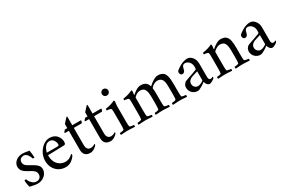

<svg xmlns="http://www.w3.org/2000/svg" viewBox="81 -1803 4224 2890"><g transform="rotate(-30 2193.5 -358.5)"><path d="M46.4 -127Q55.7 -133.8 66.9 -133.8Q73.7 -133.8 77.1 -131.3Q81.1 -116.7 89.1 -101.8Q97.2 -86.9 108.9 -73Q120.6 -59.1 134.3 -48.1Q147.9 -37.1 165 -30.5Q182.1 -23.9 199.2 -23.9Q235.4 -23.9 258.1 -45.7Q280.8 -67.4 280.8 -105.5Q280.8 -122.1 274.7 -136.5Q268.6 -150.9 260 -160.9Q251.5 -170.9 236.1 -182.1Q220.7 -193.4 208.3 -200Q195.8 -206.5 175.3 -217.5Q154.8 -228.5 142.6 -235.8Q124 -246.6 109.9 -257.6Q95.7 -268.6 83 -283.2Q70.3 -297.9 63.5 -316.4Q56.6 -335 56.6 -356.9Q56.6 -397.5 80.3 -429.4Q104 -461.4 141.4 -478.3Q178.7 -495.1 220.7 -495.1Q240.2 -495.1 257.3 -492.7Q274.4 -490.2 296.1 -486.3Q317.9 -482.4 336.4 -480.5Q348.1 -429.2 350.1 -355.5Q350.1 -350.1 338.9 -350.1Q326.7 -350.1 319.3 -355.5Q314.9 -372.6 306.4 -389.9Q297.9 -407.2 286.1 -423.3Q274.4 -439.5 258.1 -449.7Q241.7 -460 224.1 -460Q197.8 -460 179.4 -450.4Q161.1 -440.9 152.6 -425Q144 -409.2 144 -388.7Q144 -376.5 146.5 -366Q148.9 -355.5 154.8 -346.7Q160.6 -337.9 166.3 -331.5Q171.9 -325.2 182.6 -317.9Q193.4 -310.5 200.4 -306.4Q207.5 -302.2 221.2 -294.4Q234.9 -286.6 242.2 -282.2Q248 -278.3 262.2 -270.3Q276.4 -262.2 284.4 -257.6Q292.5 -252.9 305.7 -243.9Q318.8 -234.9 326.9 -228Q335 -221.2 344.7 -210.9Q354.5 -200.7 359.9 -191.2Q365.2 -181.6 368.9 -169.2Q372.6 -156.7 372.6 -144Q372.6 -99.1 348.1 -63Q323.7 -26.9 283.9 -7.1Q244.1 12.7 198.2 12.7Q174.8 12.7 154.8 9.5Q134.8 6.3 107.9 0Q81.1 -6.3 65.9 -9.3Q59.1 -26.9 52.7 -65.7Q46.4 -104.5 46.4 -127Z M463.4 -226.6Q463.4 -263.7 472.9 -299.3Q482.4 -335 499 -364Q515.6 -393.1 537.6 -418.2Q559.6 -443.4 584.2 -460.2Q608.9 -477.1 635.3 -486.6Q661.6 -496.1 686.5 -496.1Q714.4 -496.1 738.5 -490Q762.7 -483.9 779.8 -473.6Q796.9 -463.4 810.3 -449.7Q823.7 -436 832.3 -421.9Q840.8 -407.7 846.4 -392.6Q852.1 -377.4 854.2 -365Q856.4 -352.5 856.4 -342.3Q856.4 -315.9 850.6 -302.7Q844.7 -289.6 829.1 -289.1Q806.2 -287.6 682.4 -284.2Q558.6 -280.8 543.9 -280.8V-272.9Q543.9 -232.4 553.7 -198Q563.5 -163.6 580.6 -138.9Q597.7 -114.3 621.1 -97.2Q644.5 -80.1 671.6 -71.8Q698.7 -63.5 728.5 -63.5Q750 -63.5 771.5 -70.1Q793 -76.7 809.1 -87.2Q825.2 -97.7 835.7 -106.7Q846.2 -115.7 853 -123.5Q853.5 -123.5 855.7 -121.6Q857.9 -119.6 859.9 -115.7Q861.8 -111.8 861.8 -107.4Q861.8 -98.6 855.5 -87.4Q846.2 -72.8 832.5 -58.1Q818.8 -43.5 798.6 -27.3Q778.3 -11.2 749.8 -1Q721.2 9.3 689.9 9.3Q624 9.3 572 -21.7Q520 -52.7 491.7 -106.4Q463.4 -160.2 463.4 -226.6ZM549.3 -322.8H733.9Q760.3 -322.8 760.3 -349.1Q760.3 -359.4 757.3 -372.6Q754.4 -385.7 747.3 -400.6Q740.2 -415.5 730 -427.5Q719.7 -439.5 703.4 -447.5Q687 -455.6 667 -455.6Q647.9 -455.6 630.9 -448.2Q613.8 -440.9 601.8 -429.2Q589.8 -417.5 580.3 -403.3Q570.8 -389.2 564.9 -375Q559.1 -360.8 555.2 -349.1Q551.3 -337.4 550 -330.1Q548.8 -322.8 549.3 -322.8Z M927.2 -453.1Q927.2 -456.1 939.9 -470.5Q952.6 -484.9 957 -489.3H999V-560.5Q1007.8 -571.3 1024.9 -589.8Q1042 -608.4 1054.4 -621.8Q1066.9 -635.3 1067.9 -636.7Q1070.8 -639.6 1075.2 -640.6Q1078.1 -641.6 1080.1 -641.1Q1081.5 -640.6 1082.5 -640.6Q1085.4 -639.6 1085.9 -637.7V-489.3H1231.9Q1234.4 -489.3 1235.6 -488.5Q1236.8 -487.8 1237.3 -485.6Q1237.8 -483.4 1237.8 -481.9Q1237.8 -480.5 1237.8 -477.1Q1237.8 -459 1222.2 -442.9H1085.9V-146Q1085.9 -100.6 1104.7 -76.9Q1123.5 -53.2 1160.6 -53.2Q1176.3 -53.2 1193.4 -59.1Q1210.4 -64.9 1219.2 -69.8Q1228 -74.7 1234.4 -79.1Q1237.8 -77.6 1237.8 -71.3Q1237.8 -68.4 1236.8 -64.5Q1235.8 -60.5 1234.9 -57.9Q1233.9 -55.2 1233.4 -54.2Q1225.6 -45.4 1215.6 -36.6Q1205.6 -27.8 1190.2 -16.8Q1174.8 -5.9 1155.5 1Q1136.2 7.8 1116.7 7.8Q1098.1 7.8 1082 4.6Q1065.9 1.5 1050.3 -7.1Q1034.7 -15.6 1023.4 -29.1Q1012.2 -42.5 1005.6 -64.5Q999 -86.4 999 -114.3V-442.9H933.1Q930.7 -442.9 929 -446.5Q927.2 -450.2 927.2 -453.1Z M1279.3 -453.1Q1279.3 -456.1 1292 -470.5Q1304.7 -484.9 1309.1 -489.3H1351.1V-560.5Q1359.9 -571.3 1377 -589.8Q1394 -608.4 1406.5 -621.8Q1418.9 -635.3 1419.9 -636.7Q1422.9 -639.6 1427.2 -640.6Q1430.2 -641.6 1432.1 -641.1Q1433.6 -640.6 1434.6 -640.6Q1437.5 -639.6 1438 -637.7V-489.3H1584Q1586.4 -489.3 1587.6 -488.5Q1588.9 -487.8 1589.4 -485.6Q1589.8 -483.4 1589.8 -481.9Q1589.8 -480.5 1589.8 -477.1Q1589.8 -459 1574.2 -442.9H1438V-146Q1438 -100.6 1456.8 -76.9Q1475.6 -53.2 1512.7 -53.2Q1528.3 -53.2 1545.4 -59.1Q1562.5 -64.9 1571.3 -69.8Q1580.1 -74.7 1586.4 -79.1Q1589.8 -77.6 1589.8 -71.3Q1589.8 -68.4 1588.9 -64.5Q1587.9 -60.5 1586.9 -57.9Q1585.9 -55.2 1585.4 -54.2Q1577.6 -45.4 1567.6 -36.6Q1557.6 -27.8 1542.2 -16.8Q1526.9 -5.9 1507.6 1Q1488.3 7.8 1468.8 7.8Q1450.2 7.8 1434.1 4.6Q1418 1.5 1402.3 -7.1Q1386.7 -15.6 1375.5 -29.1Q1364.3 -42.5 1357.7 -64.5Q1351.1 -86.4 1351.1 -114.3V-442.9H1285.2Q1282.7 -442.9 1281 -446.5Q1279.3 -450.2 1279.3 -453.1Z M1645 -434.6Q1645 -436 1645 -438Q1645 -446.8 1647.5 -450.7Q1744.1 -464.4 1809.6 -498.5Q1813.5 -498.5 1817.6 -491.7Q1821.8 -484.9 1821.8 -480.5Q1814 -424.8 1814 -405.8V-368.2V-131.3Q1814 -65.9 1819.8 -47.4Q1820.3 -44.4 1825 -41.7Q1829.6 -39.1 1836.4 -37.4Q1843.3 -35.6 1851.3 -33.9Q1859.4 -32.2 1867.2 -31.2Q1875 -30.3 1881.1 -29.8Q1887.2 -29.3 1891.1 -29.3Q1895 -24.4 1895 -11.7Q1895 -1 1891.1 3.4Q1875.5 2.4 1851.1 1Q1826.7 -0.5 1808.1 -1.5Q1789.6 -2.4 1769.8 -2.4Q1750 -2.4 1731.7 -1.5Q1713.4 -0.5 1689.5 1Q1665.5 2.4 1649.9 3.4Q1645.5 -1 1645.8 -12.9Q1646 -24.9 1649.9 -29.3Q1666 -29.3 1692.4 -34.4Q1718.8 -39.6 1721.2 -47.4Q1726.6 -65.9 1726.6 -131.3V-342.3Q1726.6 -387.2 1721.2 -400.9Q1717.3 -409.7 1699.2 -414.8Q1681.2 -419.9 1668.9 -420.7Q1656.7 -421.4 1647.5 -421.4Q1645.5 -422.9 1645 -434.6ZM1721.4 -631.6Q1705.1 -647.9 1705.1 -671.6Q1705.1 -695.3 1721.4 -711.9Q1737.8 -728.5 1761.7 -728.5Q1785.6 -728.5 1802 -711.9Q1818.4 -695.3 1818.4 -671.6Q1818.4 -647.9 1802 -631.6Q1785.6 -615.2 1761.7 -615.2Q1737.8 -615.2 1721.4 -631.6Z M1950.7 -434.6Q1950.7 -436 1950.7 -438Q1950.7 -446.8 1953.1 -450.7Q2049.8 -464.4 2115.2 -498.5Q2119.1 -498.5 2123.3 -491.7Q2127.4 -484.9 2127.4 -480.5Q2120.6 -432.6 2120.6 -421.4Q2120.6 -417 2123 -417Q2124 -417 2126.5 -418.9Q2127.9 -420.4 2130.4 -422.9Q2147 -436.5 2158.7 -445.6Q2170.4 -454.6 2191.4 -468.3Q2212.4 -481.9 2233.9 -489Q2255.4 -496.1 2275.9 -496.1Q2327.6 -496.1 2359.6 -473.9Q2391.6 -451.7 2405.3 -402.3Q2508.3 -496.1 2571.8 -496.1Q2607.9 -496.1 2633.8 -486.6Q2659.7 -477.1 2676 -459.5Q2692.4 -441.9 2701.7 -411.1Q2710.9 -380.4 2714.4 -344.2Q2717.8 -308.1 2717.8 -255.9V-131.3Q2717.8 -65.9 2723.1 -47.4Q2725.6 -39.6 2752 -34.4Q2778.3 -29.3 2794.9 -29.3Q2798.8 -24.4 2798.8 -11.7Q2798.8 -1 2794.9 3.4Q2779.3 2.4 2754.9 1Q2730.5 -0.5 2711.9 -1.5Q2693.4 -2.4 2673.3 -2.4Q2658.2 -2.4 2642.3 -1.7Q2626.5 -1 2614.7 -0.2Q2603 0.5 2585.2 1.7Q2567.4 2.9 2553.2 3.4Q2549.3 -1 2549.6 -12.9Q2549.8 -24.9 2553.2 -29.3Q2569.8 -29.3 2596.2 -34.4Q2622.6 -39.6 2625 -47.4Q2630.4 -65.9 2630.4 -131.3V-252.4Q2630.4 -289.1 2628.2 -314.5Q2626 -339.8 2619.4 -363.3Q2612.8 -386.7 2601.1 -400.6Q2589.4 -414.6 2570.3 -422.6Q2551.3 -430.7 2523.9 -430.7Q2504.9 -430.7 2483.6 -421.6Q2462.4 -412.6 2447.5 -401.1Q2432.6 -389.6 2422.9 -379.4Q2413.1 -369.1 2413.1 -365.7Q2413.1 -365.2 2413.6 -358.9Q2414.1 -352.5 2414.1 -351.1Q2418.5 -322.3 2418.5 -270.5V-131.3Q2418.5 -65.9 2424.3 -47.4Q2425.8 -42 2441.2 -37.6Q2456.5 -33.2 2471.7 -31.2Q2486.8 -29.3 2495.6 -29.3Q2499 -24.9 2499.5 -12.9Q2500 -1 2495.6 3.4Q2481.9 2.9 2463.9 1.7Q2445.8 0.5 2433.8 -0.2Q2421.9 -1 2405.8 -1.7Q2389.6 -2.4 2374.5 -2.4Q2355 -2.4 2336.4 -1.5Q2317.9 -0.5 2293.9 1Q2270 2.4 2254.4 3.4Q2250.5 -1 2250.7 -12.9Q2251 -24.9 2254.4 -29.3Q2270.5 -29.3 2297.1 -34.4Q2323.7 -39.6 2325.7 -47.4Q2331.5 -65.9 2331.5 -131.3V-247.1Q2331.5 -299.8 2326.4 -334Q2321.3 -368.2 2308.6 -390.4Q2295.9 -412.6 2275.9 -421.6Q2255.9 -430.7 2225.1 -430.7Q2207 -430.7 2187.3 -422.9Q2167.5 -415 2153.1 -404.8Q2138.7 -394.5 2129.2 -384.3Q2119.6 -374 2119.6 -368.2V-131.3Q2119.6 -65.9 2125.5 -47.4Q2126 -44.4 2130.6 -41.7Q2135.3 -39.1 2142.1 -37.4Q2148.9 -35.6 2157 -33.9Q2165 -32.2 2172.9 -31.2Q2180.7 -30.3 2186.8 -29.8Q2192.9 -29.3 2196.8 -29.3Q2200.2 -24.9 2200.4 -12.9Q2200.7 -1 2196.8 3.4Q2181.2 2.4 2156.7 1Q2132.3 -0.5 2113.8 -1.5Q2095.2 -2.4 2075.4 -2.4Q2055.7 -2.4 2037.4 -1.5Q2019 -0.5 1995.1 1Q1971.2 2.4 1955.6 3.4Q1951.2 -1 1951.4 -12.9Q1951.7 -24.9 1955.6 -29.3Q1971.7 -29.3 1998 -34.4Q2024.4 -39.6 2026.9 -47.4Q2032.2 -65.9 2032.2 -131.3V-337.4Q2032.2 -387.2 2026.9 -400.9Q2022.9 -409.7 2004.9 -414.8Q1986.8 -419.9 1974.6 -420.7Q1962.4 -421.4 1953.1 -421.4Q1951.2 -422.9 1950.7 -434.6Z M2851.1 -121.1Q2851.1 -153.3 2868.9 -178.7Q2886.7 -204.1 2907.7 -211.9Q2925.8 -218.3 2960 -230.2Q2994.1 -242.2 3019 -250.7Q3043.9 -259.3 3069.1 -268.8Q3094.2 -278.3 3106 -283.2Q3110.4 -285.2 3112.8 -286.6Q3115.2 -288.1 3116.9 -291.3Q3118.7 -294.4 3119.1 -299.1Q3119.6 -303.7 3119.6 -311.5V-342.3Q3119.6 -367.7 3106.9 -392.6Q3094.2 -417.5 3071.5 -434.1Q3048.8 -450.7 3022 -450.7Q2993.7 -450.7 2980 -433.3Q2966.3 -416 2960 -380.9Q2954.6 -352.5 2941.4 -339.4Q2928.2 -326.2 2906.7 -326.2Q2889.6 -326.2 2878.9 -340.8Q2868.2 -355.5 2868.2 -374Q2868.2 -376.5 2869.1 -381.6Q2870.1 -386.7 2872.1 -392.6Q2874 -398.4 2876 -400.9Q2890.6 -414.6 2911.9 -429.4Q2933.1 -444.3 2960.7 -459.5Q2988.3 -474.6 3020.5 -484.4Q3052.7 -494.1 3082 -494.1Q3131.3 -494.1 3168.5 -448.7Q3205.6 -403.3 3205.6 -338.9V-105.5Q3205.6 -52.2 3240.7 -52.2Q3245.6 -52.2 3250.5 -53.2Q3255.4 -54.2 3258.8 -55.4Q3262.2 -56.6 3265.9 -58.6Q3269.5 -60.5 3271.5 -62Q3273.4 -63.5 3275.6 -64.9Q3277.8 -66.4 3277.8 -66.9Q3282.7 -66.9 3282.7 -57.6Q3282.7 -45.9 3276.9 -36.1Q3263.7 -24.4 3235.8 -8.8Q3208 6.8 3191.9 6.8Q3168.5 6.8 3148.4 -16.1Q3128.4 -39.1 3123 -66.9Q3106.4 -50.3 3057.9 -20.5Q3009.3 9.3 2983.4 9.3Q2927.2 9.3 2889.2 -28.3Q2851.1 -65.9 2851.1 -121.1ZM2944.8 -131.3Q2944.8 -110.8 2954.8 -92.5Q2964.8 -74.2 2982.4 -63.2Q3000 -52.2 3021 -52.2Q3035.2 -52.2 3053 -57.9Q3070.8 -63.5 3085.2 -71Q3099.6 -78.6 3109.6 -86.4Q3119.6 -94.2 3119.6 -98.6V-252.4Q3031.7 -226.6 3014.2 -219.7Q2981.9 -207.5 2963.4 -185.1Q2944.8 -162.6 2944.8 -131.3Z M3333 -434.6Q3333 -436 3333 -438Q3333 -446.8 3335.4 -450.7Q3432.1 -464.4 3497.6 -498.5Q3501.5 -498.5 3505.6 -491.7Q3509.8 -484.9 3509.8 -480.5Q3502.9 -432.6 3502.9 -415.5Q3502.9 -411.1 3505.4 -411.1Q3506.3 -411.1 3508.8 -413.6Q3518.1 -423.8 3534.9 -437Q3551.8 -450.2 3573 -463.9Q3594.2 -477.5 3618.4 -486.8Q3642.6 -496.1 3661.6 -496.1Q3692.4 -496.1 3715.1 -490Q3737.8 -483.9 3753.9 -470.2Q3770 -456.5 3780.5 -438Q3791 -419.4 3797.1 -391.1Q3803.2 -362.8 3805.4 -331.1Q3807.6 -299.3 3807.6 -255.9V-131.3Q3807.6 -65.9 3813.5 -47.4Q3814.9 -42 3830.3 -37.6Q3845.7 -33.2 3860.8 -31.2Q3876 -29.3 3884.8 -29.3Q3888.7 -24.4 3888.7 -11.7Q3888.7 -1 3884.8 3.4Q3869.1 2.4 3845 1Q3820.8 -0.5 3802 -1.5Q3783.2 -2.4 3763.4 -2.4Q3743.7 -2.4 3725.3 -1.5Q3707 -0.5 3683.1 1Q3659.2 2.4 3643.6 3.4Q3639.6 -1 3639.9 -12.9Q3640.1 -24.9 3643.6 -29.3Q3659.7 -29.3 3686.3 -34.4Q3712.9 -39.6 3714.8 -47.4Q3720.7 -65.9 3720.7 -131.3V-244.6Q3720.7 -299.3 3715.8 -333.3Q3710.9 -367.2 3698 -389.9Q3685.1 -412.6 3664.1 -421.6Q3643.1 -430.7 3609.4 -430.7Q3590.3 -430.7 3564 -417Q3537.6 -403.3 3519.8 -388.4Q3502 -373.5 3502 -368.2V-131.3Q3502 -65.9 3507.8 -47.4Q3508.3 -44.4 3512.9 -41.7Q3517.6 -39.1 3524.4 -37.4Q3531.2 -35.6 3539.3 -33.9Q3547.4 -32.2 3555.2 -31.2Q3563 -30.3 3569.1 -29.8Q3575.2 -29.3 3579.1 -29.3Q3582.5 -24.9 3582.8 -12.9Q3583 -1 3579.1 3.4Q3563.5 2.4 3539.1 1Q3514.6 -0.5 3496.1 -1.5Q3477.5 -2.4 3457.8 -2.4Q3438 -2.4 3419.7 -1.5Q3401.4 -0.5 3377.4 1Q3353.5 2.4 3337.9 3.4Q3333.5 -1 3333.7 -12.9Q3334 -24.9 3337.9 -29.3Q3354 -29.3 3380.4 -34.4Q3406.7 -39.6 3409.2 -47.4Q3414.6 -65.9 3414.6 -131.3V-337.4Q3414.6 -387.2 3409.2 -400.9Q3405.3 -409.7 3387.2 -414.8Q3369.1 -419.9 3356.9 -420.7Q3344.7 -421.4 3335.4 -421.4Q3333.5 -422.9 3333 -434.6Z M3941.4 -121.1Q3941.4 -153.3 3959.2 -178.7Q3977.1 -204.1 3998 -211.9Q4016.1 -218.3 4050.3 -230.2Q4084.5 -242.2 4109.4 -250.7Q4134.3 -259.3 4159.4 -268.8Q4184.6 -278.3 4196.3 -283.2Q4200.7 -285.2 4203.1 -286.6Q4205.6 -288.1 4207.3 -291.3Q4209 -294.4 4209.5 -299.1Q4210 -303.7 4210 -311.5V-342.3Q4210 -367.7 4197.3 -392.6Q4184.6 -417.5 4161.9 -434.1Q4139.2 -450.7 4112.3 -450.7Q4084 -450.7 4070.3 -433.3Q4056.6 -416 4050.3 -380.9Q4044.9 -352.5 4031.7 -339.4Q4018.6 -326.2 3997.1 -326.2Q3980 -326.2 3969.2 -340.8Q3958.5 -355.5 3958.5 -374Q3958.5 -376.5 3959.5 -381.6Q3960.4 -386.7 3962.4 -392.6Q3964.4 -398.4 3966.3 -400.9Q3981 -414.6 4002.2 -429.4Q4023.4 -444.3 4051 -459.5Q4078.6 -474.6 4110.8 -484.4Q4143.1 -494.1 4172.4 -494.1Q4221.7 -494.1 4258.8 -448.7Q4295.9 -403.3 4295.9 -338.9V-105.5Q4295.9 -52.2 4331.1 -52.2Q4335.9 -52.2 4340.8 -53.2Q4345.7 -54.2 4349.1 -55.4Q4352.5 -56.6 4356.2 -58.6Q4359.9 -60.5 4361.8 -62Q4363.8 -63.5 4366 -64.9Q4368.2 -66.4 4368.2 -66.9Q4373 -66.9 4373 -57.6Q4373 -45.9 4367.2 -36.1Q4354 -24.4 4326.2 -8.8Q4298.3 6.8 4282.2 6.8Q4258.8 6.8 4238.8 -16.1Q4218.8 -39.1 4213.4 -66.9Q4196.8 -50.3 4148.2 -20.5Q4099.6 9.3 4073.7 9.3Q4017.6 9.3 3979.5 -28.3Q3941.4 -65.9 3941.4 -121.1ZM4035.2 -131.3Q4035.2 -110.8 4045.2 -92.5Q4055.2 -74.2 4072.8 -63.2Q4090.3 -52.2 4111.3 -52.2Q4125.5 -52.2 4143.3 -57.9Q4161.1 -63.5 4175.5 -71Q4189.9 -78.6 4200 -86.4Q4210 -94.2 4210 -98.6V-252.4Q4122.1 -226.6 4104.5 -219.7Q4072.3 -207.5 4053.7 -185.1Q4035.2 -162.6 4035.2 -131.3Z"/></g></svg>

Font: Crimson
Style: Regular
Weight: 400
Version: Version 0.8